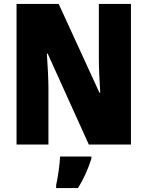

<svg xmlns="http://www.w3.org/2000/svg" viewBox="-20 -734 749 975"><path d="M645 0V-714H482V-436C482 -391 485 -327 489 -263H485L278 -714H64V0H226V-281C226 -325 223 -393 218 -462H222L431 0ZM444 72V61H285C284 100 273 171 265 207V221H376C406 173 427 125 444 72Z"/></svg>

Font: Noto Sans Arabic UI Cn Bk
Style: Regular
Weight: 900
Width: 3
Designer: Monotype Design Team, Nadine Chahine and Nizar Qandah
Foundry: Monotype Imaging Inc.
Version: Version 2.010